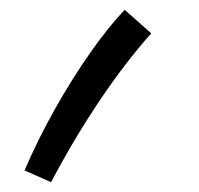

<svg xmlns="http://www.w3.org/2000/svg" viewBox="-20 -179 405 391"><path d="M84 192 30 168Q57 105 92.5 42Q128 -21 165.5 -74Q203 -127 234 -159L288 -111Q236 -53 183.5 25Q131 103 84 192Z"/></svg>

Font: Noto Sans Living
Style: Regular
Weight: 400
Designer: Monotype Design Team
Foundry: Monotype Imaging Inc.
Version: Version 2.013; ttfautohint (v1.8.4.7-5d5b)